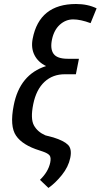

<svg xmlns="http://www.w3.org/2000/svg" viewBox="-20 -740 498 950"><path d="M275.9 -617.7Q247.1 -591.3 237.3 -544.9Q227.5 -498 245.1 -473.6Q262.7 -449.2 315.4 -449.2H370.6L355.5 -372.6H301.8Q241.2 -373 200.2 -335Q159.2 -296.9 144.5 -224.6Q129.9 -152.3 147.9 -119.6Q165.5 -87.4 204.6 -70.3L243.7 -60.1Q295.9 -43.9 316.4 -23.4Q336.9 -2.9 327.6 41.5Q318.4 85.9 286.1 126Q253.9 166 219.7 189.9L177.7 149.9Q218.8 110.4 228.5 64.5Q233.4 40 225.6 29.3Q217.3 18.6 191.9 9.8L175.8 4.4Q91.8 -21.5 59.6 -68.4Q27.3 -115.2 47.9 -218.8Q77.6 -371.6 208 -413.1Q168 -432.6 150.4 -467.8Q132.8 -502.9 141.6 -548.3Q174.8 -720.2 356 -720.2Q414.1 -720.2 458 -698.7L428.2 -625.5Q378.4 -644 341.8 -644Q305.2 -644 275.9 -617.7Z"/></svg>

Font: RobotoCondensed-Italic
Style: Italic
Weight: 400
Designer: Google
Version: Version 1.200311; 2013